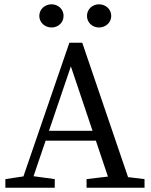

<svg xmlns="http://www.w3.org/2000/svg" viewBox="-20 -874 703 894"><path d="M5 0H235V-40L125 -55H105L5 -40V0ZM71 0H118L310 -565L500 0H593L363 -675H303L71 0ZM170 -219H472L456 -265H186L170 -219ZM383 0H653V-40L529 -55H509L383 -40V0ZM220 -746C251 -746 276 -769 276 -800C276 -831 251 -854 220 -854C189 -854 163 -831 163 -800C163 -769 189 -746 220 -746ZM441 -746C472 -746 498 -769 498 -800C498 -831 472 -854 441 -854C410 -854 385 -831 385 -800C385 -769 410 -746 441 -746Z"/></svg>

Font: Source Serif Variable
Style: Regular
Weight: 389
Designer: Frank Grießhammer
Foundry: Adobe Systems Incorporated
Version: Version 3.001;hotconv 1.0.111;makeotfexe 2.5.65597